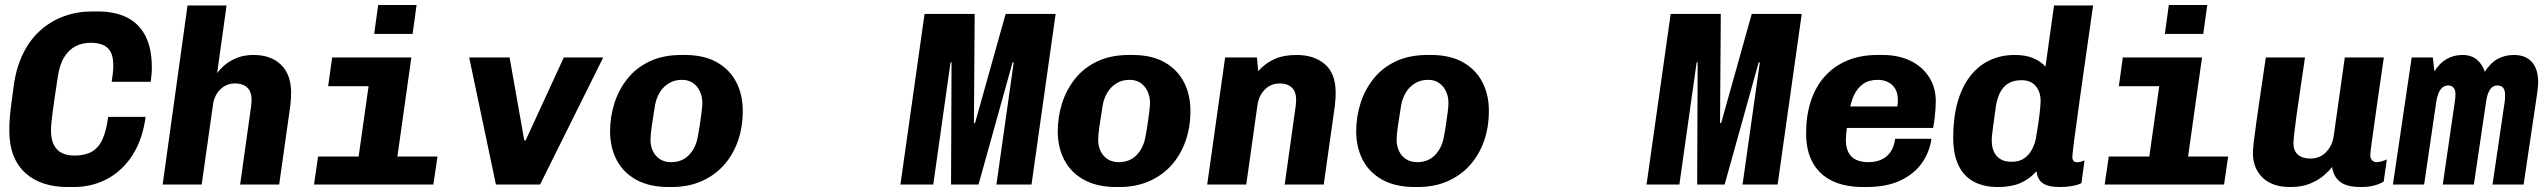

<svg xmlns="http://www.w3.org/2000/svg" viewBox="-20 -742 10240 772"><path d="M251 10Q198.5 10 155.5 -4.2Q112.5 -18.5 81.5 -46.8Q50.5 -75 34 -117.2Q17.5 -159.5 17.5 -215Q17.5 -230.5 18 -245.2Q18.5 -260 20.2 -279Q22 -298 25.8 -326.8Q29.5 -355.5 35.5 -399.5Q46 -473 73.8 -528.5Q101.5 -584 143.8 -621.2Q186 -658.5 238.8 -677.2Q291.5 -696 351.5 -696H372Q443 -696 491.5 -671.2Q540 -646.5 565.2 -596.5Q590.5 -546.5 590.5 -470Q590.5 -456 589.2 -442Q588 -428 586 -413H429Q432 -432 433.8 -448.2Q435.5 -464.5 435.5 -478Q435.5 -513.5 424.8 -533.2Q414 -553 393.8 -561.5Q373.5 -570 344 -570Q312 -570 284.8 -556.5Q257.5 -543 238.5 -512.8Q219.5 -482.5 212 -431Q198 -339 191.5 -289.8Q185 -240.5 185 -218.5Q185 -181 197 -158.5Q209 -136 230.2 -126.2Q251.5 -116.5 279 -116.5Q321 -116.5 348.2 -131.5Q375.5 -146.5 391.5 -180.8Q407.5 -215 415 -272H565.5Q553.5 -182 513.2 -119Q473 -56 411.8 -23Q350.5 10 275.5 10Z M634 0 734 -720H891L853 -447.5Q865 -465 885.2 -481.8Q905.5 -498.5 934.2 -509.8Q963 -521 999.5 -521Q1069.5 -521 1110 -481.5Q1150.5 -442 1150.5 -369.5Q1150.5 -359.5 1149.8 -345.5Q1149 -331.5 1147 -315L1102.5 0H945.5L989.5 -313.5Q991 -323 991.2 -330Q991.5 -337 991.5 -341Q991.5 -374 973.8 -390.2Q956 -406.5 926 -406.5Q890.5 -406.5 866.2 -383Q842 -359.5 836.5 -322L791 0Z M1406 0 1462 -395.5H1299.5L1315.5 -511H1634L1562 0ZM1242.5 0 1259 -112.5H1739L1722.5 0ZM1484.5 -605.5 1500.5 -722H1655L1639 -605.5Z M1974 0 1866.5 -511H2029L2088 -177.5H2093.5L2247 -511H2405.5L2151.5 0Z M2669 10Q2591 10 2538.2 -19.2Q2485.5 -48.5 2459.2 -99.2Q2433 -150 2433 -214Q2433 -271 2450 -325.5Q2467 -380 2501.8 -424.2Q2536.5 -468.5 2591 -494.8Q2645.5 -521 2720 -521H2733.5Q2810.5 -521 2862.2 -491.8Q2914 -462.5 2940.2 -412Q2966.5 -361.5 2966.5 -296.5Q2966.5 -230.5 2946.8 -174.5Q2927 -118.5 2889.8 -77.2Q2852.5 -36 2799.8 -13Q2747 10 2681 10ZM2678 -90Q2722.5 -90 2749.5 -118Q2776.5 -146 2784.5 -186.5Q2789.5 -211.5 2793.8 -239.5Q2798 -267.5 2801 -291.5Q2804 -315.5 2804 -328.5Q2804 -353 2794.5 -374Q2785 -395 2766.8 -408Q2748.5 -421 2721.5 -421Q2692 -421 2669.2 -407Q2646.5 -393 2632.5 -369.8Q2618.5 -346.5 2613.5 -317.5Q2606 -272 2600.8 -235.8Q2595.5 -199.5 2595.5 -180Q2595.5 -154.5 2605.5 -134Q2615.5 -113.5 2634 -101.8Q2652.5 -90 2678 -90Z M3600.5 0 3697.5 -686H3899L3896 -247.5H3900.5L4023.5 -686H4224.5L4127.5 0H3986.5L4056 -491.5H4051.5L3914.5 0H3804L3806 -491.5H3802L3732.5 0Z M4469 10Q4391 10 4338.2 -19.2Q4285.5 -48.5 4259.2 -99.2Q4233 -150 4233 -214Q4233 -271 4250 -325.5Q4267 -380 4301.8 -424.2Q4336.5 -468.5 4391 -494.8Q4445.5 -521 4520 -521H4533.5Q4610.5 -521 4662.2 -491.8Q4714 -462.5 4740.2 -412Q4766.5 -361.5 4766.5 -296.5Q4766.5 -230.5 4746.8 -174.5Q4727 -118.5 4689.8 -77.2Q4652.5 -36 4599.8 -13Q4547 10 4481 10ZM4478 -90Q4522.5 -90 4549.5 -118Q4576.5 -146 4584.5 -186.5Q4589.5 -211.5 4593.8 -239.5Q4598 -267.5 4601 -291.5Q4604 -315.5 4604 -328.5Q4604 -353 4594.5 -374Q4585 -395 4566.8 -408Q4548.5 -421 4521.5 -421Q4492 -421 4469.2 -407Q4446.5 -393 4432.5 -369.8Q4418.5 -346.5 4413.5 -317.5Q4406 -272 4400.8 -235.8Q4395.5 -199.5 4395.5 -180Q4395.5 -154.5 4405.5 -134Q4415.5 -113.5 4434 -101.8Q4452.5 -90 4478 -90Z M4834 0 4906 -511H5034L5039 -456Q5067.5 -488 5104.5 -504.5Q5141.5 -521 5193.5 -521Q5264 -521 5307.2 -483.8Q5350.5 -446.5 5350.5 -369.5Q5350.5 -359.5 5349.8 -345.5Q5349 -331.5 5347 -315L5302.5 0H5145.5L5189.5 -313.5Q5191 -323 5191.2 -330Q5191.5 -337 5191.5 -341Q5191.5 -374 5173.8 -390.2Q5156 -406.5 5126 -406.5Q5090.5 -406.5 5066.2 -382.5Q5042 -358.5 5036 -319.5L4991 0Z M5669 10Q5591 10 5538.2 -19.2Q5485.5 -48.5 5459.2 -99.2Q5433 -150 5433 -214Q5433 -271 5450 -325.5Q5467 -380 5501.8 -424.2Q5536.5 -468.5 5591 -494.8Q5645.5 -521 5720 -521H5733.5Q5810.5 -521 5862.2 -491.8Q5914 -462.5 5940.2 -412Q5966.5 -361.5 5966.5 -296.5Q5966.5 -230.5 5946.8 -174.5Q5927 -118.5 5889.8 -77.2Q5852.5 -36 5799.8 -13Q5747 10 5681 10ZM5678 -90Q5722.5 -90 5749.5 -118Q5776.5 -146 5784.5 -186.5Q5789.5 -211.5 5793.8 -239.5Q5798 -267.5 5801 -291.5Q5804 -315.5 5804 -328.5Q5804 -353 5794.5 -374Q5785 -395 5766.8 -408Q5748.5 -421 5721.5 -421Q5692 -421 5669.2 -407Q5646.5 -393 5632.5 -369.8Q5618.5 -346.5 5613.5 -317.5Q5606 -272 5600.8 -235.8Q5595.5 -199.5 5595.5 -180Q5595.5 -154.5 5605.5 -134Q5615.5 -113.5 5634 -101.8Q5652.5 -90 5678 -90Z M6600.5 0 6697.5 -686H6899L6896 -247.5H6900.5L7023.5 -686H7224.5L7127.5 0H6986.5L7056 -491.5H7051.5L6914.5 0H6804L6806 -491.5H6802L6732.5 0Z M7471.5 10Q7398 10 7346.8 -14.8Q7295.5 -39.5 7268.8 -87.8Q7242 -136 7242 -205.5Q7242 -277.5 7261.2 -335.8Q7280.5 -394 7317.5 -435.2Q7354.5 -476.5 7408 -498.8Q7461.5 -521 7529.5 -521H7549Q7614.5 -521 7662.8 -497Q7711 -473 7737.2 -431Q7763.5 -389 7763.5 -335Q7763.5 -320.5 7762.2 -302.8Q7761 -285 7758.8 -266Q7756.5 -247 7752.5 -227.5H7337.5L7415 -278Q7410.5 -256.5 7406.2 -228.8Q7402 -201 7402 -180Q7402 -147.5 7413.2 -127.5Q7424.5 -107.5 7444.8 -98.8Q7465 -90 7491.5 -90Q7538 -90 7566 -113.8Q7594 -137.5 7600 -184H7746Q7738.5 -129.5 7707 -85.5Q7675.5 -41.5 7620.2 -15.8Q7565 10 7483.5 10ZM7416 -294.5 7349.5 -314H7609Q7610.5 -323.5 7610.8 -329.2Q7611 -335 7611 -340Q7611 -367.5 7600.2 -385.2Q7589.5 -403 7571.2 -412Q7553 -421 7530 -421Q7495 -421 7471.5 -404.5Q7448 -388 7434.8 -359.8Q7421.5 -331.5 7416 -294.5Z M8014 10Q7957 10 7916.8 -11.2Q7876.5 -32.5 7855 -76.8Q7833.5 -121 7833.5 -190Q7833.5 -267.5 7850.5 -329Q7867.5 -390.5 7899.8 -433.2Q7932 -476 7978 -498.5Q8024 -521 8081 -521Q8125 -521 8155.2 -508.2Q8185.5 -495.5 8204.5 -474L8239 -720H8396Q8380 -606 8367.2 -517.8Q8354.5 -429.5 8345.2 -363.2Q8336 -297 8329.8 -250.5Q8323.5 -204 8319.5 -174.5Q8315.5 -145 8314 -129.2Q8312.5 -113.5 8312.5 -109Q8312.5 -101.5 8317 -95.5Q8321.5 -89.5 8332 -89.5Q8339 -89.5 8347 -92Q8355 -94.5 8361.5 -97L8349 -5.5Q8317 10 8260 10Q8216 10 8194 -5.2Q8172 -20.5 8168.5 -53.5Q8139.5 -21 8102.5 -5.5Q8065.5 10 8014 10ZM8068 -91.5Q8099.5 -91.5 8119.2 -105.5Q8139 -119.5 8150.2 -141Q8161.5 -162.5 8166 -185Q8178 -256.5 8181.5 -290Q8185 -323.5 8185 -336Q8185 -372 8165.5 -395.8Q8146 -419.5 8108 -419.5Q8074 -419.5 8052.8 -405.2Q8031.5 -391 8020.5 -367Q8009.5 -343 8005 -314Q7997.5 -260 7993.8 -232.5Q7990 -205 7989.2 -194Q7988.5 -183 7988.5 -178Q7988.5 -150.5 7997.5 -131.2Q8006.5 -112 8024 -101.8Q8041.5 -91.5 8068 -91.5Z M8606 0 8662 -395.5H8499.5L8515.5 -511H8834L8762 0ZM8442.5 0 8459 -112.5H8939L8922.5 0ZM8684.5 -605.5 8700.5 -722H8855L8839 -605.5Z M9189.5 10Q9115.5 10 9077 -28.2Q9038.5 -66.5 9038.5 -127Q9038.5 -140.5 9042.2 -172.5Q9046 -204.5 9052.8 -253.2Q9059.5 -302 9069.2 -367Q9079 -432 9090.5 -511H9248Q9237 -436 9228.2 -376.8Q9219.5 -317.5 9213.5 -274.2Q9207.5 -231 9204.5 -203.8Q9201.5 -176.5 9201.5 -164.5Q9201.5 -136 9219.5 -120.2Q9237.5 -104.5 9269.5 -104.5Q9308 -104.5 9333 -130.5Q9358 -156.5 9363.5 -195.5L9408 -511H9565Q9555 -441.5 9545.2 -374.5Q9535.5 -307.5 9527.8 -252Q9520 -196.5 9515.2 -161Q9510.5 -125.5 9510.5 -118Q9510.5 -104 9518.2 -97Q9526 -90 9536 -90Q9553.5 -90 9577 -101L9564.5 -12Q9548.5 -2 9526 4Q9503.5 10 9471.5 10Q9415 10 9388.5 -11.5Q9362 -33 9357 -70.5Q9345 -55 9323 -36Q9301 -17 9267.8 -3.5Q9234.5 10 9189.5 10Z M9601.5 0 9677 -511H9762L9768.5 -455Q9789.5 -489 9818 -505Q9846.5 -521 9880.5 -521Q9916.5 -521 9938.8 -502.5Q9961 -484 9971 -453.5Q9994 -489.5 10022.8 -505.2Q10051.5 -521 10088 -521Q10135.5 -521 10160.5 -492.5Q10185.5 -464 10185.5 -412.5Q10185.5 -401 10184 -386.8Q10182.5 -372.5 10180 -356.5L10127 0H10002L10050.5 -330Q10052 -338 10052.2 -345.8Q10052.5 -353.5 10052.5 -361Q10052.5 -379.5 10044.8 -389Q10037 -398.5 10021.5 -398.5Q10002.5 -398.5 9991.5 -381.2Q9980.5 -364 9976.5 -335.5L9927 0H9802L9850 -330.5Q9852 -341.5 9852.5 -350Q9853 -358.5 9853 -364.5Q9853 -380.5 9845.2 -389.5Q9837.5 -398.5 9823.5 -398.5Q9810.5 -398.5 9800.8 -390.2Q9791 -382 9785 -367.5Q9779 -353 9776 -334L9727 0Z"/></svg>

Font: Chivo Mono Medium
Style: Italic
Weight: 500
Italic angle: -8.05°
Monospace: yes
Designer: Hector Gatti
Foundry: Omnibus-Type
Version: Version 1.008